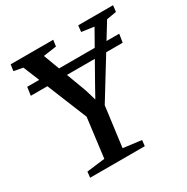

<svg xmlns="http://www.w3.org/2000/svg" viewBox="-168 -889 1008 1034"><g transform="rotate(-30 336.0 -371.5)"><path d="M100 0 104 -36 217 -50 248 -294 85.5 -693 29 -704 35 -743H299.5L294 -704L212.5 -692.5L314.5 -419.5L335 -351L371.5 -417L527.5 -693L450.5 -704L455 -743H671.5L667 -704L606 -693.5L363.5 -299L331 -50.5L444 -36L440 0ZM623.5 -593.5 615.5 -542H44L51.5 -593.5Z"/></g></svg>

Font: Merriweather 48pt Medium
Style: Italic
Weight: 500
Italic angle: -7.8°
Version: Version 2.101